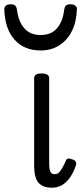

<svg xmlns="http://www.w3.org/2000/svg" viewBox="-59 -857 383 894"><path d="M183 17Q163 17 147 11.5Q131 6 120.5 -6Q110 -18 105 -37.5Q100 -57 100 -85V-493Q100 -504 108.5 -509.5Q117 -515 134 -515Q152 -515 161 -509.5Q170 -504 170 -493V-98Q170 -80 172 -68.5Q174 -57 180 -51.5Q186 -46 196 -46Q206 -46 213.5 -52Q221 -58 229.5 -72.5Q238 -87 248 -109Q250 -117 258 -118.5Q266 -120 277 -115Q289 -112 293.5 -104.5Q298 -97 295 -89Q284 -55 267.5 -31.5Q251 -8 230.5 4.5Q210 17 183 17ZM130 -622Q54 -622 9 -672Q-36 -722 -39 -813Q-39 -823 -32.5 -830Q-26 -837 -10 -837Q6 -837 12 -830.5Q18 -824 20 -813Q26 -758 53.5 -726Q81 -694 130 -694Q180 -694 207 -726Q234 -758 240 -813Q242 -825 248 -831Q254 -837 269 -837Q285 -837 292.5 -830Q300 -823 299 -813Q297 -755 275.5 -712Q254 -669 216.5 -645.5Q179 -622 130 -622Z"/></svg>

Font: Playwrite FR Moderne Light
Style: Regular
Weight: 300
Version: Version 1.002